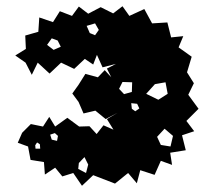

<svg xmlns="http://www.w3.org/2000/svg" viewBox="-20 -562 672 616"><path d="M279 0 243 34 215 -7 180 4 157 -24 124 -2 121 -42 78 -49 70 -92 37 -104 51 -136 79 -164 118 -156 138 -187 157 -156 196 -184 234 -156 267 -157 290 -132 312 -160 344 -146 323 -180 357 -200 319 -180 286 -207 248 -198 232 -235 212 -262 232 -290 254 -325 294 -314 316 -337 337 -314 323 -342 352 -357 309 -346 291 -386 279 -355 252 -373 218 -341 176 -361 139 -326 101 -361 82 -322 62 -361 29 -384 63 -405 61 -448 103 -460 106 -506 150 -491 172 -526 211 -511 233 -541 263 -518 303 -539 343 -519 373 -542 395 -511 443 -533 468 -487 517 -490 529 -442 568 -446 553 -410 595 -380 580 -330 602 -295 584 -258 617 -213 578 -174 603 -141 564 -128 576 -80 526 -72 532 -33 496 -46 476 -1 430 -16 419 26 391 -7 349 27ZM297 -466 285 -487 258 -479 268 -456 285 -449ZM165 -432 146 -439 131 -418 152 -402 175 -412ZM404 -298 373 -299 362 -277 378 -260 403 -267ZM511 -298 477 -292 449 -261 488 -242 518 -261ZM420 -229 401 -231 403 -213 414 -205 427 -214ZM535 -126 508 -149 484 -123 496 -97 527 -92ZM166 -126 156 -135 141 -130 146 -114 163 -110ZM108 -99 99 -105 93 -96 94 -85H109ZM251 -58 233 -39 231 -20 256 -7 263 -34Z"/></svg>

Font: Rubik Gemstones
Style: Regular
Weight: 400
Designer: Hubert and Fischer, NaN
Foundry: Hubert and Fischer, NaN
Version: Version 2.200